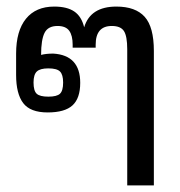

<svg xmlns="http://www.w3.org/2000/svg" viewBox="-20 -564 547 584"><path d="M367 -414Q367 -454 357 -469.5Q347 -485 320 -485Q271 -485 271 -428V-419H201V-428Q201 -456 190.5 -470.5Q180 -485 155 -485Q126 -485 115.5 -464Q105 -443 105 -397Q120 -401 142 -401Q224 -396 224 -312Q224 -265 200.5 -243.5Q177 -222 125 -222Q72 -222 50.5 -250.5Q29 -279 29 -336V-401Q29 -470 59 -507Q89 -544 145 -544Q184 -544 206 -529Q228 -514 236 -481Q255 -544 334 -544Q392 -544 420 -513Q448 -482 448 -409V0H367ZM172 -313Q172 -337 162.5 -346.5Q153 -356 127 -356Q102 -356 92 -346.5Q82 -337 82 -313Q82 -288 91.5 -279Q101 -270 127 -270Q153 -270 162.5 -279Q172 -288 172 -313Z"/></svg>

Font: Pridi Light
Style: Regular
Weight: 300
Designer: Katatrad Team
Foundry: CadsonDemak
Version: Version 1.003